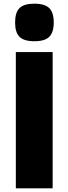

<svg xmlns="http://www.w3.org/2000/svg" viewBox="-20 -1023 372 1043"><path d="M66 -740H266V0H66ZM167 -799Q110 -799 86 -823Q62 -847 62 -901Q62 -955 86 -979Q110 -1003 167 -1003Q224 -1003 248 -978.5Q272 -954 272 -901Q272 -848 248 -823.5Q224 -799 167 -799Z"/></svg>

Font: Encode Sans Normal
Style: ExtraBold
Weight: 800
Designer: Pablo Impallari, Andres Torresi
Foundry: Pablo Impallari, Andres Torresi
Version: Version 1.000; ttfautohint (v1.00) -l 8 -r 50 -G 200 -x 14 -